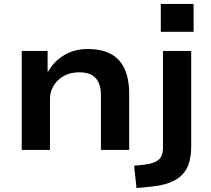

<svg xmlns="http://www.w3.org/2000/svg" viewBox="-20 -759 1066 972"><path d="M90 0V-501H221V-397H224Q254 -450 306 -480.5Q358 -511 425 -511Q491 -511 538 -487.5Q585 -464 609.5 -413Q634 -362 634 -282V0H491V-277Q491 -316 479 -341.5Q467 -367 443 -380Q419 -393 380 -393Q338 -393 304.5 -375Q271 -357 252 -326Q233 -295 233 -259V0ZM794 -598V-739H960V-598ZM671 193 659 80 715 74Q758 69 781.5 51Q805 33 805 -13V-501H948V-18Q948 28 937.5 64Q927 100 902.5 125.5Q878 151 836.5 166.5Q795 182 733 187Z"/></svg>

Font: Nunito Sans 7pt SemiExpanded
Style: Bold
Weight: 700
Width: 6
Designer: Vernon Adams
Foundry: Vernon Adams
Version: Version 3.101;gftools[0.9.27]